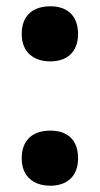

<svg xmlns="http://www.w3.org/2000/svg" viewBox="-20 -578 318 610"><path d="M49 -470C49 -411 88 -383 140 -383C191 -383 228 -411 228 -470C228 -531 191 -558 140 -558C87 -558 49 -531 49 -470ZM49 -75C49 -16 88 12 140 12C191 12 228 -16 228 -75C228 -136 192 -163 140 -163C87 -163 49 -136 49 -75Z"/></svg>

Font: Noto Sans Georgian SemiCondensed ExtraBold
Style: Regular
Weight: 800
Width: 4
Designer: Monotype Design Team, Akaki Razmadze
Foundry: Google LLC
Version: Version 2.005